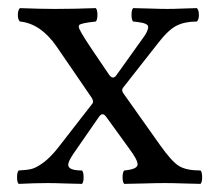

<svg xmlns="http://www.w3.org/2000/svg" viewBox="-20 -451 539 473"><path d="M202 -336 248 -268Q258 -253 267 -266L332 -357Q345 -374 345 -385Q345 -394 317 -397Q311 -398 308 -398Q304 -402 304 -414Q304 -427 308 -431Q320 -431 348 -430Q376 -429 392 -429Q408 -429 432 -430Q456 -431 465 -431Q470 -426 470 -414Q470 -403 465 -398Q435 -398 414.5 -387.5Q394 -377 368 -343L284 -236Q278 -229 284 -221L374 -94Q403 -53 421 -42Q439 -31 474 -31Q478 -27 478 -14Q478 -2 474 2Q464 2 435 1Q406 0 385 0Q366 0 333 1Q300 2 286 2Q282 -2 282 -14Q282 -27 286 -31Q319 -34 319 -46Q319 -57 299 -84L241 -164Q232 -176 223 -162L160 -71Q148 -53 148 -45Q148 -31 182 -31Q186 -27 186 -14Q186 -2 182 2Q170 2 142 1Q114 0 98 0Q66 0 26 2Q22 -2 22 -14Q22 -27 26 -31Q47 -32 58.5 -35Q70 -38 87 -50.5Q104 -63 123 -87L207 -195Q212 -200 206 -210L119 -337Q80 -393 29 -398Q24 -403 24 -414Q24 -426 29 -431Q81 -429 115 -429Q162 -429 216 -431Q220 -427 220 -414Q220 -402 216 -398Q178 -394 175 -389Q174 -387 174 -385Q174 -378 202 -336Z"/></svg>

Font: Ponomar Unicode TT
Style: Regular
Weight: 400
Designer: Vladislav V. Dorosh, Yuri A.W. Shardt, Nikita Simmons, Aleksandr Andreev
Foundry: Ponomar Project
Version: 1.1